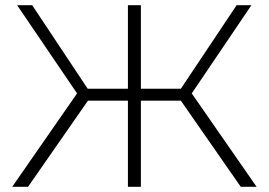

<svg xmlns="http://www.w3.org/2000/svg" viewBox="-20 -720 1036 740"><path d="M88 0 319 -332H473V0H523V-332H677L908 0H969L719 -360L949 -700H892L677 -378H523V-700H473V-378H318L104 -700H46L277 -360L27 0Z"/></svg>

Font: Montserrat Light
Style: Regular
Weight: 300
Designer: Julieta Ulanovsky
Foundry: Julieta Ulanovsky
Version: Version 7.200